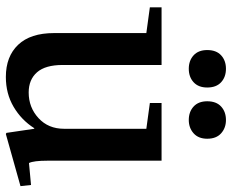

<svg xmlns="http://www.w3.org/2000/svg" viewBox="-88 -694 792 656"><g transform="rotate(90 308.0 -366.0)"><path d="M420 -470 332 -482V-522H529V-133Q529 -85 537 -69L612 -76L616 -40L438 10L434 8L420 -87H418Q390 -43 345 -16.5Q300 10 243 10Q173 10 133 -32Q93 -74 93 -155V-470L5 -482V-522H202V-184Q202 -125 227 -96.5Q252 -68 296 -68Q347 -68 383.5 -101.5Q420 -135 420 -189ZM151 -678Q151 -709 169 -725.5Q187 -742 215 -742Q243 -742 261 -725.5Q279 -709 279 -678Q279 -648 261 -631.5Q243 -615 215 -615Q187 -615 169 -631.5Q151 -648 151 -678ZM390 -742Q417 -742 435.5 -725.5Q454 -709 454 -678Q454 -648 435.5 -631.5Q417 -615 390 -615Q362 -615 344 -631.5Q326 -648 326 -678Q326 -709 344 -725.5Q362 -742 390 -742Z"/></g></svg>

Font: Minipax
Style: Bold
Weight: 500
Designer: Raphaël Ronot, Igor Stepanchenko (Cyrillic)
Foundry: steppetype
Version: Version 1.002